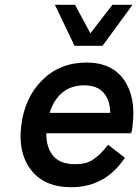

<svg xmlns="http://www.w3.org/2000/svg" viewBox="-20 -771 581 801"><path d="M408 -580H291L209 -751H293L357 -632L449 -751H533ZM533 -246Q531 -225 527 -215H173Q173 -154 202.5 -120Q232 -86 293 -86Q314 -86 330.5 -89.5Q347 -93 363.5 -102.5Q380 -112 396 -127.5Q412 -143 431 -167L501 -113Q420 10 277 10Q165 10 109.5 -62Q54 -134 69 -249Q83 -364 156.5 -437Q230 -510 341 -510Q447 -510 497.5 -437.5Q548 -365 533 -246ZM331 -415Q277 -415 240.5 -385Q204 -355 187 -300H440Q439 -355 411.5 -385Q384 -415 331 -415Z"/></svg>

Font: Orkney Medium
Style: MediumItalic
Weight: 500
Designer: Samuel Oakes and Alfredo Marco Pradil
Foundry: Alfredo Marco Pradil
Version: 1.0; ttfautohint (v1.5)